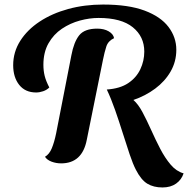

<svg xmlns="http://www.w3.org/2000/svg" viewBox="-20 -703 828 845"><path d="M695 122Q656 122 628.5 105.5Q601 89 578 44Q565 19 550.5 -24Q536 -67 520 -118Q504 -169 486.5 -219Q469 -269 450 -309Q508 -313 544 -337Q580 -361 597.5 -398Q615 -435 615 -476Q615 -542 564.5 -583Q514 -624 414 -624Q374 -624 331.5 -612.5Q289 -601 252.5 -576.5Q216 -552 193.5 -512.5Q171 -473 171 -418Q171 -392 176.5 -369.5Q182 -347 197 -318Q186 -307 170 -301.5Q154 -296 139 -296Q91 -296 64.5 -329.5Q38 -363 38 -416Q38 -474 69 -523Q100 -572 154.5 -608Q209 -644 280.5 -663.5Q352 -683 434 -683Q545 -683 616 -656.5Q687 -630 721.5 -584.5Q756 -539 756 -484Q756 -432 731 -388.5Q706 -345 663 -313Q620 -281 567 -263Q588 -245 607 -209.5Q626 -174 645 -131.5Q664 -89 685 -48.5Q706 -8 731 21.5Q756 51 788 60Q779 88 755 105Q731 122 695 122ZM249 16Q227 16 207 8.5Q187 1 178 -13Q197 -24 208 -50.5Q219 -77 227 -116L294 -459Q305 -518 328.5 -547.5Q352 -577 408 -577Q438 -577 458.5 -565Q479 -553 482 -535Q456 -523 448 -498.5Q440 -474 433 -439L362 -88Q342 16 249 16Z"/></svg>

Font: Sansita Swashed Medium
Style: Regular
Weight: 500
Designer: Pablo Cosgaya
Foundry: Omnibus-Type
Version: Version 1.003; ttfautohint (v1.8.3)